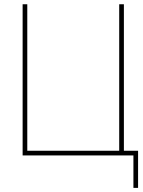

<svg xmlns="http://www.w3.org/2000/svg" viewBox="-20 -748 689 924"><path d="M576.2 0H88.9V-727.5H111.3V-22.5H553.7V-727.5H576.2ZM622.1 156.2V0H569.3V-22.5H644.5V156.2Z"/></svg>

Font: Inter 28pt Thin
Style: Regular
Weight: 250
Designer: Rasmus Andersson
Foundry: rsms
Version: Version 4.001;git-66647c0bb